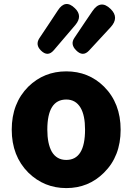

<svg xmlns="http://www.w3.org/2000/svg" viewBox="-20 -948 677 982"><path d="M319 14Q206 14 125 -65Q40 -150 40 -285Q40 -420 125 -505Q205 -583 319 -583Q433 -583 512 -505Q597 -420 597 -284.5Q597 -149 512 -65Q433 14 319 14ZM319 -130Q415 -130 415 -285Q415 -358 392 -397Q367 -439 319 -439Q222 -439 222 -285Q222 -213 245 -172Q270 -130 319 -130ZM369 -691Q338 -722 361 -755L416 -837L452 -890Q494 -953 546 -902Q591 -858 546 -809L436 -690Q404 -655 369 -691ZM189 -690Q160 -719 181 -752L237 -836L276 -895Q314 -954 363 -906Q404 -867 366 -821L255 -691Q224 -655 189 -690Z"/></svg>

Font: GenSenRounded TW H
Style: Regular
Weight: 900
Version: Version 1.501;PS 1;hotconv 16.6.51;makeotf.lib2.5.65220